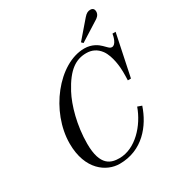

<svg xmlns="http://www.w3.org/2000/svg" viewBox="-216 -1063 1132 1220"><g transform="rotate(-30 350.0 -453.0)"><path d="M476 -774 488 -762 626 -849C636 -855 658 -869 658 -895C658 -908 653 -924 630 -924C614 -924 600 -918 582 -897ZM92 -252C92 -60 208 18 304 18C472 18 570 -106 612 -231L581 -242C540 -126 438 -14 321 -14C262 -14 188 -30 188 -196C188 -330 225 -459 266 -536C332 -660 395 -698 470 -698C510 -698 544 -683 571 -647C608 -596 614 -507 614 -479C614 -456 614 -436 613 -416H636L700 -722H677C674 -702 661 -649 632 -649C621 -649 615 -654 603 -666L585 -684C567 -702 530 -730 474 -730C284 -730 92 -486 92 -252Z"/></g></svg>

Font: Old Standard
Style: Italic
Weight: 400
Italic angle: -15.2°
Designer: Alexey Kryukov <alexios@thessalonica.org.ru>
Version: Version 2.0